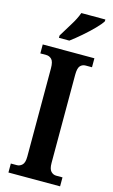

<svg xmlns="http://www.w3.org/2000/svg" viewBox="-139 -982 610 1034"><g transform="rotate(15 165.5 -465.5)"><path d="M22 0V-50H56Q72 -50 85 -62.5Q98 -75 98 -109V-601Q98 -639 85 -651.5Q72 -664 56 -664H22V-714H310V-664H275Q256 -664 244.5 -651Q233 -638 233 -601V-110Q233 -76 245.5 -63Q258 -50 275 -50H310V0ZM97 -784Q117 -818 142 -857.5Q167 -897 179 -931H313V-921Q303 -904 275.5 -876Q248 -848 215 -819.5Q182 -791 155 -771H97Z"/></g></svg>

Font: Noto Serif Ethiopic ExtraCondensed
Style: Bold
Weight: 700
Width: 2
Designer: Monotype Design Team
Foundry: Monotype Imaging Inc.
Version: Version 2.102; ttfautohint (v1.8.4.7-5d5b)